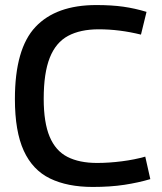

<svg xmlns="http://www.w3.org/2000/svg" viewBox="-20 -730 643 760"><path d="M39 -338Q39 -537 120.5 -623.5Q202 -710 361 -710Q422 -710 468 -703.5Q514 -697 560 -683L538 -593Q453 -614 371 -614Q298 -614 249.5 -588Q201 -562 177 -501.5Q153 -441 153 -339Q153 -245 176.5 -189Q200 -133 247 -109Q294 -85 364 -85Q411 -85 462 -91.5Q513 -98 555 -110L575 -21Q528 -7 472.5 1.5Q417 10 347 10Q247 10 178 -23.5Q109 -57 74 -133.5Q39 -210 39 -338Z"/></svg>

Font: Georama Medium
Style: Regular
Weight: 500
Designer: Jean-Baptiste Levee
Foundry: Production Type
Version: Version 1.000